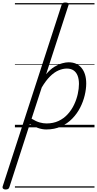

<svg xmlns="http://www.w3.org/2000/svg" viewBox="-119 -1016 774 1532"><path d="M-75 496Q-88 496 -94.5 489Q-101 482 -98 472L372 -975Q376 -987 382 -991.5Q388 -996 402 -996Q419 -996 425.5 -990.5Q432 -985 427 -973L249 -424Q282 -463 315 -483Q348 -503 377 -511Q406 -519 428 -519Q495 -519 532 -473.5Q569 -428 569 -350Q569 -306 557 -255.5Q545 -205 520.5 -157Q496 -109 457.5 -69.5Q419 -30 367.5 -6.5Q316 17 250 17Q218 17 183.5 5Q149 -7 119 -27L-44 477Q-47 487 -54 491.5Q-61 496 -75 496ZM133 -69Q169 -47 197.5 -39Q226 -31 252 -31Q306 -31 348.5 -51Q391 -71 422 -105.5Q453 -140 472.5 -181.5Q492 -223 501.5 -266Q511 -309 511 -346Q511 -384 500.5 -411.5Q490 -439 468.5 -454Q447 -469 414 -469Q382 -469 347.5 -454Q313 -439 279.5 -405.5Q246 -372 214 -318ZM0 471H635V481H0ZM0 -20H635V0H0ZM0 -505H635V-500H0ZM0 -991H635V-981H0Z"/></svg>

Font: Playwrite IE Guides
Style: Regular
Weight: 400
Designer: Veronika Burian, José Scaglione
Foundry: TypeTogether
Version: Version 1.003